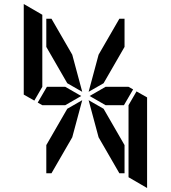

<svg xmlns="http://www.w3.org/2000/svg" viewBox="-20 -981 856 962"><path d="M387 -500 307 -454H212H192L169 -467L215 -546H307ZM624 -546 647 -533 601 -454H509L429 -500L509 -546ZM212 -746V-887H238L342 -707L392 -521L317 -564ZM664 -523 717 -493V-41Q717 -41 717 -39L624 -93V-95V-103V-113V-218V-454ZM474 -707 578 -887H604V-746L499 -564L424 -521ZM342 -293 238 -113H212V-254L317 -436L392 -479ZM604 -254V-113H578L474 -293L424 -479L499 -436ZM99 -959Q99 -959 99 -961L192 -907V-905V-895V-887V-782V-578V-546L152 -477L99 -507Z"/></svg>

Font: DSEG14 Modern
Style: Regular
Weight: 400
Designer: Keshikan(Twitter:@keshinomi_88pro)
Version: Version 0.46